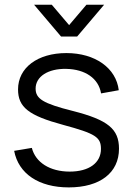

<svg xmlns="http://www.w3.org/2000/svg" viewBox="-20 -780 565 814"><path d="M124.5 -760 239 -625H307L421.5 -760H346.5L273 -673.5L199.5 -760ZM271.5 14.5C404 14.5 484.5 -47.5 484.5 -149.5C484.5 -233 438 -271.5 289 -309.5C161.5 -341.5 131 -361.5 131 -404.5C131 -455.5 184 -489.5 260.5 -488C341.5 -486.5 398 -447.5 408.5 -384L483.5 -397.5C472.5 -491.5 383.5 -555 261.5 -555C139.5 -555 56.5 -493 56.5 -401C56.5 -325.5 101.5 -290 248 -250.5C385 -213.5 408 -198.5 408 -148.5C408 -89.5 357.5 -52.5 275.5 -52.5C191.5 -52.5 130.5 -91.5 115 -153L40 -140.5C58.5 -43 145 14.5 271.5 14.5Z"/></svg>

Font: Hauora
Style: Regular
Weight: 400
Designer: Mikhail Sharanda
Foundry: WCYS & Co.
Version: Version 1.010